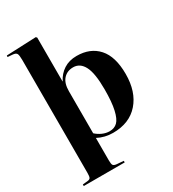

<svg xmlns="http://www.w3.org/2000/svg" viewBox="-229 -894 1116 1235"><g transform="rotate(-30 328.5 -276.0)"><path d="M22.9 215.8V204.1L61 200.2Q76.2 198.7 81.1 189.5Q85.9 180.2 85.9 154.8V-685.1Q85.9 -719.7 79.6 -731.4Q73.2 -743.2 49.8 -745.1L13.2 -748L14.2 -758.8L233.9 -768.1L241.2 -761.2V-435.1H242.2Q264.6 -480 304.9 -506.1Q345.2 -532.2 400.9 -532.2Q501.5 -532.2 559.3 -467.8Q617.2 -403.3 617.2 -273.9Q617.2 -142.1 548.8 -64Q480.5 14.2 357.9 14.2Q296.9 14.2 245.1 -13.2V154.8Q245.1 181.2 251 189.7Q256.8 198.2 277.8 200.2L327.1 204.1V215.8ZM344.2 -5.9Q379.9 -5.9 402.3 -27.8Q424.8 -49.8 437.5 -106Q450.2 -162.1 450.2 -255.9Q450.2 -375 423.1 -427.5Q396 -480 345.2 -480Q299.8 -480 272.5 -449.7Q245.1 -419.4 245.1 -359.9V-47.9Q264.2 -29.8 290.8 -17.8Q317.4 -5.9 344.2 -5.9Z"/></g></svg>

Font: Display Regular
Style: Bold
Weight: 700
Designer: Latin by Veronika Burian and Jose Scaglione. Greek by Irene Vlachou. Cyrillic by Vera Evstafieva.
Foundry: TypeTogether
Version: Version 3.002